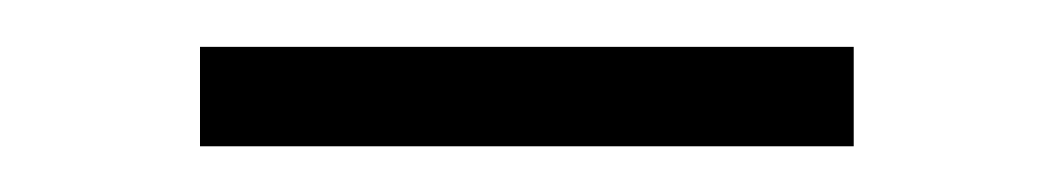

<svg xmlns="http://www.w3.org/2000/svg" viewBox="-20 -338 461 84"><path d="M67.5 -274V-317.5H353.5V-274Z"/></svg>

Font: Heraclito ExtraLight
Style: Regular
Weight: 200
Designer: Kostas Bartsokas (font) & Cristiano Sobral (main changes)
Foundry: Kostas Bartsokas (font) & Cristiano Sobral (main changes)
Version: Version 1.00;July 8, 2020;FontCreator 13.0.0.2655 64-bit